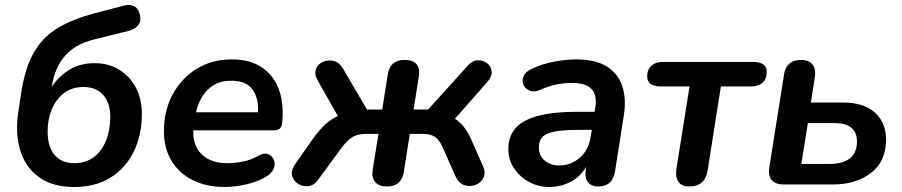

<svg xmlns="http://www.w3.org/2000/svg" viewBox="-20 -736 3599 766"><path d="M276 10Q189 10 135 -29.5Q81 -69 60.5 -136.5Q40 -204 53 -289L64 -362Q79 -463 114.5 -525.5Q150 -588 211 -624.5Q272 -661 361 -684L472 -713Q498 -720 515.5 -711Q533 -702 538 -677Q544 -653 532 -636.5Q520 -620 494 -613L357 -579Q280 -560 239.5 -513.5Q199 -467 187 -393L186 -389Q213 -430 255.5 -457Q298 -484 359 -484Q412 -484 454.5 -458.5Q497 -433 521.5 -387.5Q546 -342 546 -282Q546 -197 513.5 -131Q481 -65 421 -27.5Q361 10 276 10ZM276 -85Q322 -85 354 -109Q386 -133 403 -175Q420 -217 420 -269Q420 -326 391.5 -357.5Q363 -389 313 -389Q268 -389 236 -365Q204 -341 187 -301Q170 -261 170 -213Q170 -149 198.5 -117Q227 -85 276 -85Z M877 10Q803 10 748.5 -17.5Q694 -45 664 -95Q634 -145 634 -212Q634 -294 668.5 -358.5Q703 -423 764 -461Q825 -499 904 -499Q965 -499 1006 -478Q1047 -457 1071 -421.5Q1095 -386 1103 -341Q1111 -296 1106 -249Q1104 -228 1095 -222Q1086 -216 1070 -216H751Q749 -155 785 -120Q821 -85 888 -85Q918 -85 950 -91.5Q982 -98 1008 -113Q1031 -127 1047.5 -121.5Q1064 -116 1071.5 -101Q1079 -86 1073.5 -67.5Q1068 -49 1048 -35Q1013 -12 965 -1Q917 10 877 10ZM903 -414Q861 -414 832.5 -396.5Q804 -379 786.5 -350Q769 -321 762 -288H1009Q1013 -342 988 -378Q963 -414 903 -414Z M1523 8Q1492 8 1477 -9.5Q1462 -27 1467 -60L1490 -202H1442Q1409 -202 1387.5 -190Q1366 -178 1341 -144L1250 -20Q1233 4 1210.5 6.5Q1188 9 1169.5 -2.5Q1151 -14 1145.5 -34.5Q1140 -55 1156 -79L1229 -183Q1278 -252 1328 -273L1248 -414Q1233 -440 1240.5 -460Q1248 -480 1268 -489Q1288 -498 1310.5 -493Q1333 -488 1348 -463L1444 -299H1505L1527 -439Q1536 -497 1595 -497Q1627 -497 1641.5 -480Q1656 -463 1651 -431L1630 -299H1688L1847 -475Q1865 -495 1886 -495.5Q1907 -496 1923 -484Q1939 -472 1941.5 -452Q1944 -432 1925 -410L1795 -262Q1815 -250 1831.5 -228.5Q1848 -207 1861 -177L1906 -75Q1919 -46 1908.5 -26Q1898 -6 1876.5 2Q1855 10 1832.5 2.5Q1810 -5 1798 -31L1748 -144Q1733 -179 1714.5 -190.5Q1696 -202 1666 -202H1615L1591 -50Q1582 8 1523 8Z M2172 10Q2127 10 2090 -10.5Q2053 -31 2030.5 -65Q2008 -99 2008 -141Q2008 -218 2074.5 -254Q2141 -290 2283 -290H2352L2355 -308Q2363 -355 2340.5 -380Q2318 -405 2262 -405Q2229 -405 2198 -398.5Q2167 -392 2134 -377Q2111 -367 2093.5 -374Q2076 -381 2068.5 -397.5Q2061 -414 2069 -432.5Q2077 -451 2105 -463Q2147 -482 2192.5 -490.5Q2238 -499 2278 -499Q2357 -499 2402 -470Q2447 -441 2463 -391Q2479 -341 2469 -277L2434 -54Q2425 8 2366 8Q2339 8 2325.5 -9.5Q2312 -27 2317 -61L2319 -71Q2294 -29 2254.5 -9.5Q2215 10 2172 10ZM2211 -76Q2258 -76 2293 -106.5Q2328 -137 2336 -189L2341 -218H2289Q2201 -218 2165.5 -203.5Q2130 -189 2130 -149Q2130 -114 2153.5 -95Q2177 -76 2211 -76Z M2729 8Q2700 8 2686.5 -11Q2673 -30 2679 -65L2731 -391H2618Q2562 -391 2562 -431Q2562 -459 2579 -474Q2596 -489 2624 -489H2983Q3039 -489 3039 -449Q3039 -421 3022 -406Q3005 -391 2976 -391H2856L2803 -55Q2793 8 2729 8Z M3106 0Q3074 0 3059 -17.5Q3044 -35 3049 -67L3108 -439Q3117 -497 3176 -497Q3207 -497 3221.5 -479Q3236 -461 3231 -428L3215 -327H3341Q3427 -327 3471 -286.5Q3515 -246 3515 -179Q3515 -93 3455.5 -46.5Q3396 0 3302 0ZM3177 -82H3290Q3343 -82 3371 -104.5Q3399 -127 3399 -171Q3399 -245 3309 -245H3203Z"/></svg>

Font: Nunito
Style: Bold Italic
Weight: 700
Italic angle: -9°
Designer: Vernon Adams
Foundry: Vernon Adams
Version: Version 3.601; ttfautohint (v1.8.2.53-6de2)